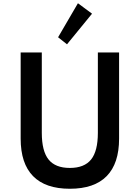

<svg xmlns="http://www.w3.org/2000/svg" viewBox="-20 -1149 862 1185"><path d="M411 16Q260.5 16 184 -62Q107.5 -140 107.5 -293.5V-825H238V-329Q238 -216.5 279.8 -164.5Q321.5 -112.5 411 -112.5Q500.5 -112.5 542.2 -164.5Q584 -216.5 584 -329V-825H715V-293.5Q715 -140 638.5 -62Q562 16 411 16ZM393.5 -875.5 338.5 -919 461 -1129 548 -1064.5Z"/></svg>

Font: Spartan Thin SemiBold
Style: Regular
Weight: 600
Version: Version 1.004